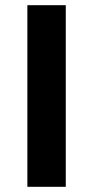

<svg xmlns="http://www.w3.org/2000/svg" viewBox="-20 -720 358 740"><path d="M85.5 0V-700H233.5V0Z"/></svg>

Font: Geologica Cursive SemiBold
Style: Regular
Weight: 600
Designer: Sindre Bremnes, Frode Helland
Foundry: Monokrom Skriftforlag AS
Version: Version 1.010;gftools[0.9.28]